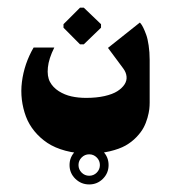

<svg xmlns="http://www.w3.org/2000/svg" viewBox="-20 -309 453 508"><path d="M236 147.7Q227.7 156 216 156Q204.3 156 196 147.7Q187.7 139.3 187.7 127.7Q187.7 116 196 107.7Q204.3 99.3 216 99.3Q227.7 99.3 236 107.7Q244.3 116 244.3 127.7Q244.3 139.3 236 147.7ZM179.3 164Q194.7 179 216 179Q237.3 179 252.3 164Q267.3 149 267.3 127.7Q267.3 106.3 252.3 91.2Q237.3 76 216 76Q194.7 76 179.3 91.2Q164 106.3 164 127.7Q164 149 179.3 164ZM191.7 -191.7H201.7L247.3 -235.7V-245L201.7 -288.7H191.7L148 -245V-235.7ZM214.3 97.3Q245.3 97.3 270.5 91.3Q295.7 85.3 312 76.2Q328.3 67 340.8 54Q353.3 41 359.8 28.8Q366.3 16.7 370.2 2.8Q374 -11 375 -20Q376 -29 376 -37.3V-150.3Q376 -171 373.3 -188.8Q370.7 -206.7 366.8 -217.2Q363 -227.7 359.2 -235.5Q355.3 -243.3 352.7 -246.3L350 -249.3L265.7 -182.3L306 -128Q313.7 -117.7 314.8 -106.7Q316 -95.7 309.5 -85.7Q303 -75.7 290.5 -67.7Q278 -59.7 256.5 -54.8Q235 -50 207.7 -50Q187 -50 169 -54Q151 -58 135.5 -67.8Q120 -77.7 112.2 -92.3Q104.3 -107 106.7 -130.5Q109 -154 123.7 -183.3H69Q56.7 -162.3 48.8 -139.2Q41 -116 38 -92.3Q35 -68.7 37.8 -45.3Q40.7 -22 48.5 -1Q56.3 20 71 38Q85.7 56 105.5 69.2Q125.3 82.3 153.2 89.8Q181 97.3 214.3 97.3Z"/></svg>

Font: Jomhuria
Style: Regular
Weight: 400
Designer: Arabic design by Kourosh Beigpour, Latin design by Eben Sorkin, engineering by Lasse Fister and Khaled Hosney
Version: Version 1.0000